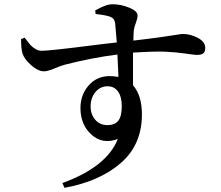

<svg xmlns="http://www.w3.org/2000/svg" viewBox="-20 -812 1040 903"><path d="M484.4 -223.6Q520.5 -223.6 536.6 -244.6Q552.7 -265.6 552.7 -313.5Q552.7 -356.4 535.2 -381.3Q517.6 -406.2 486.3 -406.2Q451.2 -406.2 428.7 -378.9Q406.2 -351.6 406.2 -311.5Q406.2 -273.4 428.2 -248.5Q450.2 -223.6 484.4 -223.6ZM429.7 -746.1 427.7 -762.7Q477.5 -792 508.8 -792Q548.8 -792 587.9 -775.9Q627 -759.8 627 -739.3Q627 -725.6 618.7 -703.6Q610.4 -681.6 609.4 -669.9Q607.4 -648.4 607.4 -621.1Q683.6 -629.9 738.8 -637.7Q793.9 -645.5 813.5 -648.9Q833 -652.3 838.9 -652.3Q876 -652.3 910.6 -633.8Q945.3 -615.2 945.3 -586.9Q945.3 -567.4 935.5 -560.5Q925.8 -553.7 904.3 -553.7Q895.5 -553.7 852.1 -560.1Q808.6 -566.4 759.3 -568.8Q710 -571.3 605.5 -564.5V-411.1Q647.5 -363.3 647.5 -273.4Q647.5 -131.8 548.3 -45.4Q449.2 41 283.2 71.3L273.4 48.8Q481.4 -26.4 534.2 -158.2Q461.9 -131.8 410.2 -178.7Q358.4 -225.6 358.4 -303.7Q358.4 -366.2 397 -410.2Q435.5 -454.1 496.1 -454.1Q513.7 -454.1 537.1 -450.2Q534.2 -525.4 532.2 -555.7Q410.2 -540 285.2 -507.8Q266.6 -502.9 235.4 -489.7Q204.1 -476.6 186.5 -476.6Q159.2 -476.6 127 -504.9Q94.7 -533.2 85.9 -560.5Q79.1 -583 79.1 -627.9L95.7 -634.8Q114.3 -610.4 123 -600.6Q131.8 -590.8 146 -582Q160.2 -573.2 176.8 -573.2Q195.3 -573.2 254.4 -579.6Q313.5 -585.9 401.9 -597.2Q490.2 -608.4 529.3 -612.3Q522.5 -693.4 521.5 -703.1Q518.6 -725.6 498 -733.4Q476.6 -741.2 429.7 -746.1Z"/></svg>

Font: GenYoMin TW TTF SemiBold
Style: Regular
Weight: 600
Version: Version 1.300